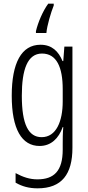

<svg xmlns="http://www.w3.org/2000/svg" viewBox="-20 -837 482 1047"><path d="M273 -807V-817H243C213 -776 187 -714 176 -667V-657H233C236 -696 258 -770 273 -807ZM201 -593C97 -593 44 -494 44 -315C44 -132 99 -41 196 -41C258 -41 300 -82 322 -144H325C322 -108 322 -79 322 -53V-21C322 95 275 141 184 141C142 141 106 129 65 107V159C101 180 139 190 185 190C317 190 375 113 375 -31V-583H331L325 -504H321C299 -557 263 -593 201 -593ZM209 -545C289 -545 322 -470 322 -351V-284C322 -176 287 -89 207 -89C135 -89 99 -159 99 -315C99 -458 130 -545 209 -545Z"/></svg>

Font: Noto Sans Tamil UI ExtraCondensed Light
Style: Regular
Weight: 300
Width: 2
Designer: Jelle Bosma - Monotype Design Team
Foundry: Monotype Imaging Inc.
Version: Version 2.004